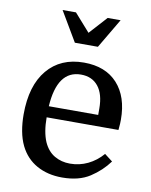

<svg xmlns="http://www.w3.org/2000/svg" viewBox="-88 -845 723 919"><g transform="rotate(10 274.0 -385.0)"><path d="M504 -261H155Q155 -190 175 -143Q194 -101 227.5 -81.5Q261 -62 303 -62Q349 -62 389.5 -81.5Q430 -101 461 -137L500 -107Q465 -59 412 -24.5Q359 10 277 10Q207 10 154 -19.5Q101 -49 73 -106Q58 -137 51 -175Q44 -213 44 -256Q44 -396 108.5 -473Q173 -550 286 -550Q391 -550 449 -486.5Q507 -423 507 -311Q507 -301 506.5 -291.5Q506 -282 504 -261ZM282 -491Q167 -491 156 -315H396V-346Q396 -416 366 -453.5Q336 -491 282 -491ZM338 -636 423 -780H360L282 -694L206 -780H141L226 -636Z"/></g></svg>

Font: Domine Medium
Style: Regular
Weight: 500
Designer: Pablo Impallari, Rodrigo Fuenzalida, Brenda Gallo
Foundry: Pablo Impallari, Rodrigo Fuenzalida, Brenda Gallo
Version: Version 2.000